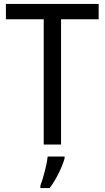

<svg xmlns="http://www.w3.org/2000/svg" viewBox="-20 -734 532 975"><path d="M290 0V-636H481V-714H10V-636H202V0ZM308 70V61H222C218 103 198 175 185 209V221H232C265 179 297 111 308 70Z"/></svg>

Font: Noto Sans Gurmukhi SemiCondensed
Style: Regular
Weight: 400
Width: 4
Designer: Jelle Bosma - Monotype Design Team
Foundry: Monotype Imaging Inc.
Version: Version 2.004